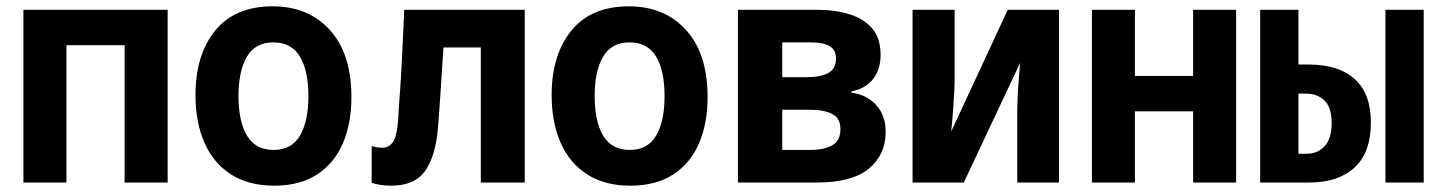

<svg xmlns="http://www.w3.org/2000/svg" viewBox="-20 -577 4544 607"><path d="M54 0V-546H510V0H374V-434H190V0Z M847 10Q766 10 710.5 -25.5Q655 -61 626.5 -125.5Q598 -190 598 -276Q598 -404 660.5 -480.5Q723 -557 842 -557Q955 -557 1023 -482Q1091 -407 1091 -270Q1091 -187 1064 -124Q1037 -61 982.5 -25.5Q928 10 847 10ZM845 -103Q902 -103 928.5 -148.5Q955 -194 955 -273Q955 -354 928 -398.5Q901 -443 844 -443Q787 -443 760.5 -397.5Q734 -352 734 -274Q734 -193 761 -148Q788 -103 845 -103Z M1217 10Q1183 10 1155 1V-115Q1163 -113 1170.5 -111.5Q1178 -110 1189 -110Q1209 -110 1222 -127.5Q1235 -145 1239 -203Q1241 -241 1244.5 -286.5Q1248 -332 1251 -394.5Q1254 -457 1258 -546H1639V0H1500V-427H1382Q1377 -352 1373.5 -296.5Q1370 -241 1365 -178Q1358 -86 1325 -38Q1292 10 1217 10Z M1973 10Q1892 10 1836.5 -25.5Q1781 -61 1752.5 -125.5Q1724 -190 1724 -276Q1724 -404 1786.5 -480.5Q1849 -557 1968 -557Q2081 -557 2149 -482Q2217 -407 2217 -270Q2217 -187 2190 -124Q2163 -61 2108.5 -25.5Q2054 10 1973 10ZM1971 -103Q2028 -103 2054.5 -148.5Q2081 -194 2081 -273Q2081 -354 2054 -398.5Q2027 -443 1970 -443Q1913 -443 1886.5 -397.5Q1860 -352 1860 -274Q1860 -193 1887 -148Q1914 -103 1971 -103Z M2313 0V-546H2563Q2620 -546 2665.5 -532Q2711 -518 2737.5 -487Q2764 -456 2764 -403Q2764 -358 2740.5 -327.5Q2717 -297 2672 -288V-284Q2722 -277 2751 -244Q2780 -211 2780 -160Q2780 -88 2727 -44Q2674 0 2563 0ZM2453 -333H2529Q2575 -333 2599 -346.5Q2623 -360 2623 -392Q2623 -419 2603 -431Q2583 -443 2544 -443H2453ZM2453 -103H2543Q2583 -103 2610 -117Q2637 -131 2637 -169Q2637 -203 2611.5 -216.5Q2586 -230 2539 -230H2453Z M2865 0V-546H2998V-324Q2998 -307 2996.5 -283Q2995 -259 2993.5 -234Q2992 -209 2990 -189Q2988 -169 2987 -161L3166 -546H3328V0H3196V-218Q3196 -243 3197.5 -275Q3199 -307 3201.5 -335Q3204 -363 3205 -378L3027 0Z M3432 0V-546H3568V-337H3752V-546H3888V0H3752V-225H3568V0Z M3964 0V-546H4085V-373H4117Q4212 -373 4263 -327Q4314 -281 4314 -190Q4314 -95 4262.5 -47.5Q4211 0 4120 0ZM4360 0V-546H4481V0ZM4085 -91H4111Q4146 -91 4168 -115Q4190 -139 4190 -188Q4190 -237 4167.5 -259Q4145 -281 4109 -281H4085Z"/></svg>

Font: Noto Sans Mono SemiCondensed
Style: Bold
Weight: 700
Width: 4
Designer: Monotype Design Team
Foundry: Monotype Imaging Inc.
Version: Version 2.014